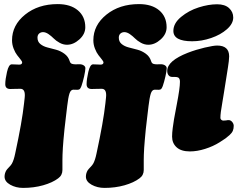

<svg xmlns="http://www.w3.org/2000/svg" viewBox="-20 -731 1170 943"><path d="M80.1 -294.9Q66.9 -294.9 51.3 -294.4Q35.6 -293.9 30.8 -293.9Q5.9 -293.9 5.9 -317.4Q5.9 -340.8 14.4 -377.9Q22.9 -415 37.6 -415Q44.4 -415 57.9 -414.3Q71.3 -413.6 74.7 -413.6Q88.9 -413.6 88.9 -425.3Q88.9 -428.7 81.1 -438.7Q73.2 -448.7 64 -460.4Q54.7 -472.2 46.9 -492.2Q39.1 -512.2 39.1 -533.2Q39.1 -607.4 103.3 -659.2Q167.5 -710.9 263.2 -710.9Q326.2 -710.9 362.5 -680.2Q398.9 -649.4 398.9 -597.2Q398.9 -563.5 369.9 -537.4Q340.8 -511.2 309.1 -511.2Q290 -511.2 272.5 -521Q254.9 -530.8 243.7 -542.2Q232.4 -553.7 218.3 -563.5Q204.1 -573.2 191.4 -573.2Q180.2 -573.2 172.1 -566.2Q164.1 -559.1 164.1 -545.9Q164.1 -526.4 178 -514.9Q191.9 -503.4 212.6 -498Q233.4 -492.7 255.4 -486.8Q277.3 -481 296.4 -467Q315.4 -453.1 322.3 -430.7Q325.2 -420.4 333.5 -417.5Q340.8 -415 351.6 -415Q356 -415 361.3 -415.3Q366.7 -415.5 370.1 -415.5Q382.8 -415.5 391.1 -409.9Q399.4 -404.3 399.4 -396Q399.4 -383.8 393.1 -355.7Q386.7 -327.6 379.9 -308.1Q375.5 -296.9 371.8 -293.5Q368.2 -290 359.4 -290Q356.4 -290 350.1 -290.3Q343.8 -290.5 340.3 -290.5Q327.1 -290.5 321 -271.2Q314.9 -252 310.1 -210.4L303.7 -156.7Q299.8 -123 296.6 -95.5Q293.5 -67.9 291.7 -43.9Q290 -20 288.8 -5.9Q287.6 8.3 287.1 28.6Q286.6 48.8 286.6 54.2Q286.6 59.6 286.6 80.6Q286.6 101.6 286.6 104Q286.6 129.9 265.6 145Q237.8 166 191.9 179Q146 191.9 93.3 191.9Q58.1 191.9 30.3 176.3Q2.4 160.6 2.4 136.7Q2.4 120.1 11.2 105.5Q14.6 100.1 24.4 90.1Q34.2 80.1 38.1 73.2Q47.9 56.2 54.7 22.5Q88.4 -133.3 98.1 -223.1L101.1 -250Q106.4 -294.9 80.1 -294.9ZM479.5 -294.9Q466.3 -294.9 450.9 -294.4Q435.5 -293.9 430.7 -293.9Q405.3 -293.9 405.3 -317.4Q405.3 -340.8 413.8 -377.9Q422.4 -415 437 -415Q443.8 -415 457.3 -414.3Q470.7 -413.6 474.1 -413.6Q488.3 -413.6 488.3 -425.3Q488.3 -428.7 480.5 -438.7Q472.7 -448.7 463.4 -460.4Q454.1 -472.2 446.3 -492.2Q438.5 -512.2 438.5 -533.2Q438.5 -607.4 502.7 -659.2Q566.9 -710.9 662.6 -710.9Q725.6 -710.9 762 -680.2Q798.3 -649.4 798.3 -597.2Q798.3 -563.5 769.3 -537.4Q740.2 -511.2 708.5 -511.2Q689.5 -511.2 671.9 -521Q654.3 -530.8 643.1 -542.2Q631.8 -553.7 617.7 -563.5Q603.5 -573.2 590.8 -573.2Q579.6 -573.2 571.5 -566.2Q563.5 -559.1 563.5 -545.9Q563.5 -526.4 577.4 -514.9Q591.3 -503.4 612.3 -498Q633.3 -492.7 655.3 -486.8Q677.2 -481 696.3 -467Q715.3 -453.1 722.2 -430.7Q725.1 -420.4 732.9 -417.5Q740.2 -415 751 -415Q755.4 -415 760.7 -415.3Q766.1 -415.5 769.5 -415.5Q782.2 -415.5 790.5 -409.9Q798.8 -404.3 798.8 -396Q798.8 -383.8 792.5 -355.7Q786.1 -327.6 779.3 -308.1Q774.9 -296.9 771.2 -293.5Q767.6 -290 758.8 -290Q755.9 -290 749.8 -290.3Q743.7 -290.5 740.2 -290.5Q726.6 -290.5 720.5 -271Q714.4 -251.5 709.5 -210.4L703.1 -156.7Q699.2 -123 696 -95.5Q692.9 -67.9 691.2 -43.9Q689.5 -20 688.2 -5.9Q687 8.3 686.5 28.6Q686 48.8 686 54.2Q686 59.6 686 80.6Q686 101.6 686 104Q686 129.9 665 145Q637.2 166 591.6 179Q545.9 191.9 493.2 191.9Q458 191.9 429.9 176.3Q401.9 160.6 401.9 136.7Q401.9 120.1 410.6 105.5Q414.1 100.1 423.8 90.1Q433.6 80.1 437.5 73.2Q447.3 56.2 454.1 22.5Q487.8 -133.3 497.6 -223.1L500.5 -250Q505.9 -294.9 479.5 -294.9ZM831.5 -579.1Q831.5 -616.7 869.4 -647.9Q907.2 -679.2 955.8 -694.6Q1004.4 -710 1046.4 -710Q1084.5 -710 1105 -691.2Q1125.5 -672.4 1125.5 -645Q1125.5 -614.7 1094.5 -587.4Q1063.5 -560.1 1016.8 -544.2Q970.2 -528.3 923.8 -528.3Q831.5 -528.3 831.5 -579.1ZM848.1 -217.3Q863.8 -297.9 863.8 -329.1Q863.8 -345.2 855.5 -350.1Q850.1 -353 840.8 -353H828.6Q822.3 -353 817.4 -354.5Q813 -356 810.1 -358.9Q801.3 -367.7 801.3 -382.8Q801.3 -432.1 902.3 -471.7Q942.9 -487.3 985.6 -497.3Q1028.3 -507.3 1046.4 -507.3Q1105.5 -507.3 1105.5 -454.1Q1105.5 -444.3 1103.8 -430.7Q1102.1 -417 1099.9 -402.3Q1097.7 -387.7 1091.6 -349.6Q1085.4 -311.5 1079.6 -273.9Q1077.1 -256.3 1072 -227.5Q1066.9 -198.7 1064.7 -181.6Q1062.5 -164.6 1062.5 -151.4Q1062.5 -146.5 1066.9 -142.6Q1071.3 -138.7 1076.7 -138.7Q1082.5 -138.7 1090.3 -139.6Q1096.2 -141.1 1103 -141.1Q1112.8 -141.1 1120.4 -132.1Q1127.9 -123 1127.9 -112.8Q1127.9 -99.1 1123.5 -88.6Q1119.1 -78.1 1107.2 -67.4Q1095.2 -56.6 1087.2 -51Q1079.1 -45.4 1058.6 -32.2Q1026.9 -12.2 987.5 0.2Q948.2 12.7 912.6 12.7Q869.6 12.7 847.4 -7.6Q825.2 -27.8 825.2 -60.1Q825.2 -78.6 828.4 -102.8Q831.5 -127 834.7 -145.5Q837.9 -164.1 848.1 -217.3Z"/></svg>

Font: Cooper* Black
Style: Italic
Weight: 900
Italic angle: -7°
Designer: Owen Earl
Foundry: indestructible type*
Version: Version 0.001